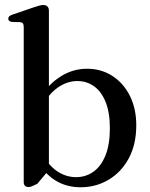

<svg xmlns="http://www.w3.org/2000/svg" viewBox="-20 -758 618 789"><path d="M181 -714V-59.5L133 -2.5Q117.5 5 110.5 7.8Q103.5 10.5 96 10.5Q88 10.5 82.8 5.5Q77.5 0.5 77.5 -9V-646.5Q77.5 -657 74.2 -661.5Q71 -666 63 -667L28.5 -668Q20.5 -669.5 17.2 -672.8Q14 -676 14 -681Q14 -687 17.8 -690.8Q21.5 -694.5 31.5 -698L119 -728Q134 -733 142.5 -735.2Q151 -737.5 157.5 -737.5Q169.5 -737.5 175.2 -731.2Q181 -725 181 -714ZM159 -334.5 144 -358.5Q182.5 -415 231.5 -445.2Q280.5 -475.5 338 -475.5Q396 -475.5 441.8 -446Q487.5 -416.5 513.8 -364Q540 -311.5 540 -243Q540 -165 509.5 -108Q479 -51 427 -19.8Q375 11.5 311 11.5Q252.5 11.5 207.2 -16.8Q162 -45 134.5 -97L157 -119.5Q182 -76 217 -53Q252 -30 293 -30Q332 -30 363.5 -52Q395 -74 413.2 -118.8Q431.5 -163.5 431.5 -231Q431.5 -295.5 414.2 -338.5Q397 -381.5 366.8 -403.2Q336.5 -425 298 -425Q259.5 -425 224 -402.5Q188.5 -380 159 -334.5Z"/></svg>

Font: Fraunces 36pt
Style: Regular
Weight: 400
Version: Version 1.000;[b76b70a41]